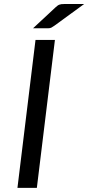

<svg xmlns="http://www.w3.org/2000/svg" viewBox="-20 -910 428 930"><path d="M158.5 0H64.5L152 -716.5H246ZM387.5 -890.5 243.5 -785.5Q235 -779.5 228.8 -776.2Q222.5 -773 212.5 -773H140L249 -874.5Q254 -879 258.2 -882.2Q262.5 -885.5 267 -887.2Q271.5 -889 277 -889.8Q282.5 -890.5 290.5 -890.5Z"/></svg>

Font: Lato TR
Style: Italic
Weight: 400
Italic angle: -12°
Designer: Lukasz Dziedzic
Foundry: tyPoland Lukasz Dziedzic
Version: Version 1.104 2013